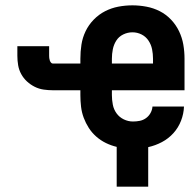

<svg xmlns="http://www.w3.org/2000/svg" viewBox="-20 -548 711 719"><path d="M417 151V2Q396 -3 376.5 -12.5Q357 -22 340.5 -36.5Q324 -51 312.5 -69Q301 -87 293.5 -107Q286 -127 283.5 -148.5Q281 -170 281 -192V-210H178Q161 -210 143.5 -212.5Q126 -215 110 -223Q94 -231 81 -243Q68 -255 59.5 -270.5Q51 -286 48 -303.5Q45 -321 45 -339V-375H164V-339Q164 -335 164.5 -330.5Q165 -326 166.5 -321.5Q168 -317 171 -313.5Q174 -310 178 -310H281V-328Q281 -355 285 -381Q289 -407 300.5 -431Q312 -455 331 -474.5Q350 -494 373.5 -506Q397 -518 423 -523Q449 -528 476 -528Q502 -528 528.5 -523Q555 -518 578.5 -506Q602 -494 620.5 -474.5Q639 -455 650.5 -431Q662 -407 666.5 -381Q671 -355 671 -328V-210H399V-192Q399 -174 402.5 -156Q406 -138 416.5 -123.5Q427 -109 443.5 -101Q460 -93 478 -93Q491 -93 503.5 -95.5Q516 -98 526.5 -105.5Q537 -113 543.5 -124.5Q550 -136 551 -149H669Q668 -122 658 -96Q648 -70 629.5 -49.5Q611 -29 586.5 -16Q562 -3 535 3V151ZM399 -310H553V-328Q553 -346 549.5 -363.5Q546 -381 536 -396Q526 -411 510 -419Q494 -427 476 -427Q458 -427 441.5 -419Q425 -411 415.5 -396Q406 -381 402.5 -363.5Q399 -346 399 -328Z"/></svg>

Font: Iosevka Etoile
Style: Bold
Weight: 700
Designer: Belleve Invis
Foundry: Belleve Invis
Version: Version 28.1.0; ttfautohint (v1.8.4)